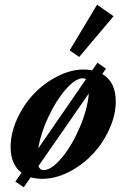

<svg xmlns="http://www.w3.org/2000/svg" viewBox="-20 -746 518 813"><path d="M315.4 -504.9 274.9 -532.7 391.1 -726.1 460.9 -677.2ZM80.6 46.9 44.9 22.9 71.3 -14.6Q24.9 -49.8 24.9 -123Q24.9 -181.6 52.2 -241.9Q79.6 -302.2 122.8 -347.9Q166 -393.6 222.9 -422.6Q279.8 -451.7 335 -451.7Q351.1 -451.7 370.6 -448.2L392.6 -480.5L428.7 -455.1L413.1 -432.6Q470.2 -398.9 470.2 -316.9Q470.2 -258.3 442.6 -198.2Q415 -138.2 371.8 -92.5Q328.6 -46.9 271.7 -17.8Q214.8 11.2 159.2 11.2Q133.8 11.2 109.9 4.9ZM331.1 -414.6Q299.3 -414.6 258.3 -367.4Q217.3 -320.3 184.8 -250.7Q152.3 -181.2 142.1 -117.7L344.2 -410.6Q338.9 -414.6 331.1 -414.6ZM164.6 -25.9Q198.7 -25.9 242.4 -78.9Q286.1 -131.8 318.6 -208.7Q351.1 -285.6 356 -350.1L142.6 -42.5Q148.9 -25.9 164.6 -25.9Z"/></svg>

Font: Elstob 10pt
Style: Bold Italic
Weight: 700
Italic angle: -20°
Designer: Peter S. Baker
Version: Version 1.015